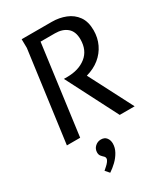

<svg xmlns="http://www.w3.org/2000/svg" viewBox="-242 -827 1053 1215"><g transform="rotate(-30 284.0 -219.0)"><path d="M136 0H39L128 -661L127 -725H347Q401 -725 447.5 -706.5Q494 -688 522 -649Q550 -610 550 -547Q550 -492 528 -446Q506 -400 466 -367.5Q426 -335 369 -319L534 0H425L233 -374H257Q342 -374 395.5 -416.5Q449 -459 449 -539Q449 -596 416 -624Q383 -652 328 -652H223ZM243 75Q270 75 283.5 92.5Q297 110 297 135Q297 165 281 194Q265 223 240.5 246.5Q216 270 190 287L165 258Q174 250 185.5 240Q197 230 206 218Q215 206 215 196Q215 186 206.5 178.5Q198 171 190 161Q182 151 182 135Q182 109 200.5 92Q219 75 243 75Z"/></g></svg>

Font: Rosario Medium
Style: Italic
Weight: 500
Italic angle: -8.05°
Version: Version 1.201